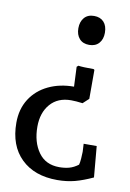

<svg xmlns="http://www.w3.org/2000/svg" viewBox="-84 -556 571 842"><g transform="rotate(10 201.5 -134.5)"><path d="M207 -438Q207 -409.2 222.4 -391.6Q237.8 -374 266.1 -374Q293.9 -374 309.6 -391.6Q325.2 -409.2 325.2 -438Q325.2 -468.8 309.6 -485.8Q293.9 -502.9 266.1 -502.9Q237.8 -502.9 222.4 -484.9Q207 -466.8 207 -438ZM231 -121.1Q252 -121.1 282.2 -117.2L308.1 -141.1V-270L304.2 -272.9Q254.4 -272.9 235.8 -275.9L229 -270L232.9 -182.1Q169.9 -182.1 119.4 -158Q68.8 -133.8 40 -88.9Q11.2 -43.9 11.2 17.1Q11.2 119.1 70.1 176.5Q128.9 233.9 231 233.9Q272.9 233.9 309.1 224.4Q345.2 214.8 388.2 194.8L376 57.1H317.9L319.8 92.8Q319.8 102.5 318.4 122.3Q316.9 142.1 314 150.9Q293.9 166 273.9 171.4Q253.9 176.8 230 176.8Q168.9 176.8 137 131.8Q105 86.9 105 18.1Q105 -43.9 138.4 -82.5Q171.9 -121.1 231 -121.1Z"/></g></svg>

Font: Sura
Style: Regular
Weight: 400
Designer: Carolina Giovagnoli
Foundry: Huerta Tipografica
Version: Version 1.003;PS 001.002;hotconv 1.0.70;makeotf.lib2.5.58329